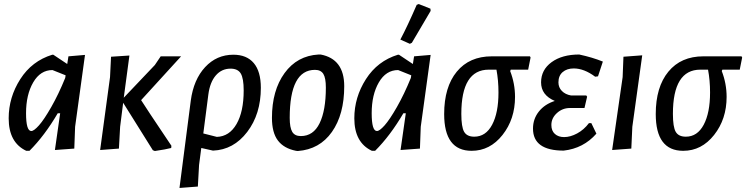

<svg xmlns="http://www.w3.org/2000/svg" viewBox="-20 -739 3696 951"><path d="M110 8Q23 -33 23 -153Q23 -257 80.5 -347Q138 -437 239 -468H244L313 -422L319 -460L401 -467L352 -111L348 -3L252 4L278 -178H266Q201 -67 126 8ZM109 -178Q109 -90 135 -90Q148 -90 173 -118Q198 -146 234 -209Q270 -272 303 -353L305 -366L240 -392Q180 -392 144.5 -331Q109 -270 109 -178Z M476 4 525 -357 530 -458 621 -464 593 -255 747 -417 776 -460H877L679 -243Q696 -215 829 -17L828 -6Q802 1 747 9L737 5L590 -230L575 -111L569 -3Z M869 192 925 -241Q939 -345 996 -406.5Q1053 -468 1136 -468Q1202 -468 1237 -426.5Q1272 -385 1272 -304Q1272 -174 1204.5 -85.5Q1137 3 1035 7L977 -6L966 78L960 185ZM1012 -271 987 -78 1054 -61Q1116 -63 1151.5 -124.5Q1187 -186 1187 -291Q1187 -351 1172.5 -375Q1158 -399 1122 -399Q1078 -399 1049 -365.5Q1020 -332 1012 -271Z M1558 -469H1568Q1685 -447 1685 -312Q1685 -172 1624 -85.5Q1563 1 1455 9L1446 8Q1386 -4 1356.5 -43Q1327 -82 1327 -155Q1327 -291 1389.5 -377Q1452 -463 1558 -469ZM1540 -393Q1415 -393 1415 -155Q1415 -107 1427.5 -86Q1440 -65 1470 -65Q1532 -65 1563 -128.5Q1594 -192 1594 -305Q1594 -353 1581.5 -373Q1569 -393 1540 -393Z M2044 -715 2054 -719 2112 -696 2113 -685Q2085 -637 2020 -527L2010 -522L1963 -543Q1998 -609 2044 -715ZM1822 8Q1735 -33 1735 -153Q1735 -257 1792.5 -347Q1850 -437 1951 -468H1956L2025 -422L2031 -460L2113 -467L2064 -111L2060 -3L1964 4L1990 -178H1978Q1913 -67 1838 8ZM1821 -178Q1821 -90 1847 -90Q1860 -90 1885 -118Q1910 -146 1946 -209Q1982 -272 2015 -353L2017 -366L1952 -392Q1892 -392 1856.5 -331Q1821 -270 1821 -178Z M2316 8Q2180 8 2180 -174Q2180 -308 2242.5 -384Q2305 -460 2416 -460H2605L2608 -454L2596 -394H2510L2507 -387Q2531 -325 2531 -259Q2531 -149 2469 -70.5Q2407 8 2316 8ZM2329 -62Q2386 -62 2417.5 -121Q2449 -180 2449 -281Q2449 -341 2439 -394H2401Q2265 -394 2265 -175Q2265 -110 2279 -86Q2293 -62 2329 -62Z M2772 7Q2620 7 2620 -102Q2620 -150 2649 -186.5Q2678 -223 2728 -239Q2660 -268 2660 -331Q2660 -393 2712 -431Q2764 -469 2849 -469Q2914 -455 2966 -434L2942 -361L2928 -359Q2873 -400 2822 -400Q2788 -400 2767 -382Q2746 -364 2746 -331Q2746 -306 2763 -288.5Q2780 -271 2809 -266H2884L2888 -260L2875 -204H2803Q2766 -204 2738.5 -179Q2711 -154 2711 -120Q2711 -91 2728.5 -75.5Q2746 -60 2774 -60Q2805 -60 2838.5 -78Q2872 -96 2897 -129H2909L2934 -77Q2870 -4 2772 7Z M3161 -465 3112 -111 3107 -3 3012 4 3064 -357 3068 -458Z M3364 8Q3228 8 3228 -174Q3228 -308 3290.5 -384Q3353 -460 3464 -460H3653L3656 -454L3644 -394H3558L3555 -387Q3579 -325 3579 -259Q3579 -149 3517 -70.5Q3455 8 3364 8ZM3377 -62Q3434 -62 3465.5 -121Q3497 -180 3497 -281Q3497 -341 3487 -394H3449Q3313 -394 3313 -175Q3313 -110 3327 -86Q3341 -62 3377 -62Z"/></svg>

Font: Alegreya Sans Medium
Style: Italic
Weight: 500
Italic angle: -7°
Designer: Juan Pablo del Peral
Foundry: Huerta Tipografica
Version: Version 2.007